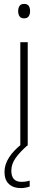

<svg xmlns="http://www.w3.org/2000/svg" viewBox="-20 -745 245 983"><path d="M103 -725Q121 -725 127.5 -714.5Q134 -704 134 -688Q134 -672 127 -661.5Q120 -651 103 -651Q87 -651 80 -661.5Q73 -672 73 -688Q73 -704 80 -714.5Q87 -725 103 -725ZM122 -529V0H84V-529ZM38 129Q38 186 90 186Q103 186 114.5 184Q126 182 132 180V210Q124 213 112 215.5Q100 218 86 218Q48 218 25.5 197Q3 176 3 135Q3 97 27 60Q51 23 96 -11L120 0Q84 31 61 62.5Q38 94 38 129Z"/></svg>

Font: Noto Sans Tamil SemiCondensed ExtraLight
Style: Regular
Weight: 200
Width: 4
Designer: Jelle Bosma - Monotype Design Team
Foundry: Monotype Imaging Inc.
Version: Version 2.004; ttfautohint (v1.8.4.7-5d5b)